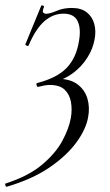

<svg xmlns="http://www.w3.org/2000/svg" viewBox="-55 -429 417 725"><path d="M-29.2 276Q-32.8 277 -34.6 271.1Q-36.4 265.2 -34.2 264Q51 236.8 102.7 193.8Q154.4 150.8 180.1 103.3Q205.8 55.8 212.6 15.8Q218 -15.8 212.9 -44.1Q207.8 -72.4 189.1 -90.3Q170.4 -108.2 133 -108.2Q123.4 -108.2 112.3 -106.2Q101.2 -104.2 88.8 -101Q85.4 -100 83.3 -107.1Q81.2 -114.2 84.6 -115.2Q160 -134.6 196.3 -172.2Q232.6 -209.8 242.8 -271.6Q251.8 -319.4 238.5 -348.4Q225.2 -377.4 184.8 -377.4Q145.2 -377.4 112.4 -348.7Q79.6 -320 53 -257.2Q51 -254 45.5 -256.5Q40 -259 41 -262.2L100.6 -407.2Q102.6 -410.2 107.6 -407.8Q112.6 -405.4 110.6 -401.4Q104 -385.8 108.4 -381.4Q112.8 -377 119 -377Q133.4 -377 158.8 -388Q184.2 -399 216.2 -399Q251.8 -399 272.7 -382.3Q293.6 -365.6 300.9 -339Q308.2 -312.4 302.4 -281.6Q296.4 -245.6 275.1 -211.7Q253.8 -177.8 220.8 -153Q187.8 -128.2 146.2 -119L161 -131.8Q210.2 -131.4 237.8 -110.5Q265.4 -89.6 275.1 -56.8Q284.8 -24 277.8 13.2Q270 58.8 233.2 109.1Q196.4 159.4 131.4 203.7Q66.4 248 -29.2 276Z"/></svg>

Font: Cormorant Garamond Light
Style: Italic
Weight: 300
Italic angle: -10°
Designer: Christian Thalmann (Catharsis Fonts)
Foundry: Catharsis Fonts
Version: Version 4.001